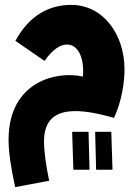

<svg xmlns="http://www.w3.org/2000/svg" viewBox="-20 -494 564 785"><path d="M42 271 181 245C169 186 160 129 160 84C160 -49 267 -64 446 -12C461 -43 489 -120 489 -211C489 -352 403 -474 271 -474C184 -474 101 -434 43 -327L162 -245C198 -296 229 -312 255 -312C294 -312 326 -266 319 -181C214 -205 15 -163 15 78C15 125 24 189 42 271ZM373 200H440L435 45H369ZM280 200H346L342 45H275Z"/></svg>

Font: Noto Sans Arabic UI XCn Bk
Style: Regular
Weight: 900
Width: 2
Designer: Monotype Design Team, Nadine Chahine and Nizar Qandah
Foundry: Monotype Imaging Inc.
Version: Version 2.010